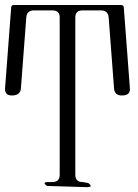

<svg xmlns="http://www.w3.org/2000/svg" viewBox="-33 -774 553 769"><path d="M155.3 -29.3Q132.8 -44.9 161.1 -44.9H176.8Q206.1 -44.9 206.1 -74.2V-704.1Q206.1 -732.4 176.8 -732.4H103.5Q74.2 -732.4 72.3 -704.1L50.8 -420.9Q48.8 -391.6 14.6 -391.6Q-14.6 -391.6 -12.7 -420.9L11.7 -743.2Q11.7 -753.9 22.5 -753.9H452.1Q462.9 -753.9 462.9 -743.2L487.3 -419.9Q489.3 -391.6 455.1 -391.6Q425.8 -391.6 423.8 -419.9L402.3 -703.1Q400.4 -732.4 371.1 -732.4H297.9Q268.6 -732.4 268.6 -704.1V-74.2Q268.6 -44.9 297.9 -44.9L320.3 -41Q342.8 -24.4 314.5 -24.4Z"/></svg>

Font: B2 Hana
Style: Regular
Weight: 500
Version: 2020-08-05; (max)